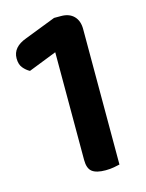

<svg xmlns="http://www.w3.org/2000/svg" viewBox="-101 -698 583 769"><g transform="rotate(-15 190.5 -313.5)"><path d="M300 -180H168V-501L51 -455Q36 -463 24 -477.5Q12 -492 12 -517Q12 -564 70 -585L199 -635H228Q262 -635 281 -615.5Q300 -596 300 -562ZM168 -273H300V0Q292 2 276 5Q260 8 241 8Q203 8 185.5 -5.5Q168 -19 168 -54Z"/></g></svg>

Font: BalooTamma2Bold
Style: Bold
Weight: 700
Designer: Divya Kowshik, Shuchita Grover and Ek Type
Foundry: Ek Type
Version: Version 1.700